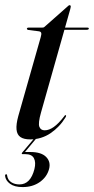

<svg xmlns="http://www.w3.org/2000/svg" viewBox="-38 -544 372 761"><path d="M115.5 -420 73 -425.5Q70.5 -426.5 69.5 -427.5Q68.5 -428.5 68.5 -430Q68.5 -432 70.2 -433.2Q72 -434.5 74 -434.5H128Q132 -434.5 134.5 -435.2Q137 -436 140 -439L230.5 -519Q232.5 -521 234.2 -522.2Q236 -523.5 238.5 -523.5Q240 -523.5 241.2 -522Q242.5 -520.5 242.5 -518.5Q242.5 -517 242 -514.8Q241.5 -512.5 240.5 -508L124.5 -98Q112.5 -55.5 118 -41.5Q123.5 -27.5 139 -27.5Q156.5 -27.5 175.2 -40.8Q194 -54 216 -82.5Q218 -86 219.8 -87Q221.5 -88 222.5 -87.5Q224 -87 224 -84.8Q224 -82.5 221.5 -78.5Q210 -59.5 195 -43.8Q180 -28 162.2 -16Q144.5 -4 124.2 2.2Q104 8.5 82 8.5Q56.5 8.5 43 -0.8Q29.5 -10 27.5 -30.5Q25.5 -51 34.5 -84L123.5 -397Q127 -409 125.2 -414Q123.5 -419 115.5 -420ZM198 -426 202.5 -434.5H309Q314 -434.5 314 -431Q314 -428.5 311.8 -427.2Q309.5 -426 306 -426ZM102.5 -1.5H111L58.5 61.5L57 58.5Q63.5 58.5 68.2 58.5Q73 58.5 82.5 58.5Q125.5 58.5 144.8 78Q164 97.5 156.5 126Q148 157.5 119.8 177.5Q91.5 197.5 51.5 197.5Q19.5 197.5 1.8 184.5Q-16 171.5 -18 152.5Q-18 150.5 -17.2 149Q-16.5 147.5 -15 147Q-12.5 146 -11.5 147Q-10.5 148 -10 150.5Q-7.5 169 6.2 178Q20 187 39 187Q83 187 98.5 126Q105 99.5 96.5 83.2Q88 67 63 67H51.5Q48.5 67 48.2 65Q48 63 50.5 60Z"/></svg>

Font: Fraunces 120pt
Style: Italic
Weight: 400
Italic angle: -16°
Version: Version 1.000;[b76b70a41]